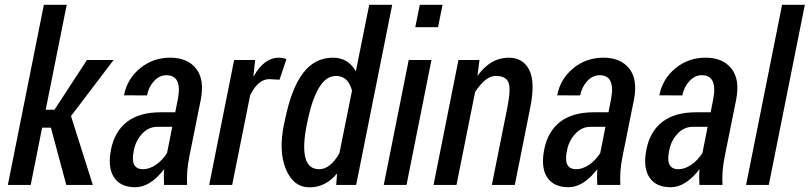

<svg xmlns="http://www.w3.org/2000/svg" viewBox="-20 -782 3424 812"><path d="M195.3 -242.2H158.2L109.9 0H13.2L165.5 -761.7H262.2L173.3 -317.9H210.4L347.7 -528.3H460.4L280.3 -291L372.6 0H260.3Z M585 -66.4Q612.3 -66.4 640.6 -85.9Q668 -105.5 686.5 -134.8L708.5 -245.6H645Q608.4 -245.6 581.1 -216.3Q553.7 -187 545.9 -145.5Q528.8 -66.4 585 -66.4ZM658.7 -307.1H721.2L731.9 -361.3Q752 -463.9 683.6 -463.9Q654.8 -463.9 631.8 -439.5Q608.9 -415 601.6 -378.4L504.4 -378.9Q517.6 -448.2 572.3 -493.2Q627 -538.1 699.7 -538.1Q772.5 -538.1 809.1 -492.2Q845.7 -446.3 829.1 -360.4L779.8 -115.2Q768.1 -55.7 771.5 0H673.8Q672.9 -19.5 672.9 -35.2Q672.9 -50.8 674.3 -64.9L673.3 -65.4Q614.7 9.8 552.2 9.8Q489.3 9.8 461.9 -32.2Q434.6 -74.2 449.7 -150.4Q464.8 -226.6 517.6 -267.1Q570.3 -307.1 658.7 -307.1Z M1159.2 -538.1Q1177.2 -538.1 1191.4 -532.2L1162.1 -444.8L1118.7 -447.3Q1071.8 -447.3 1038.1 -379.9L961.9 0H864.7L970.2 -528.3H1059.1L1051.8 -460.4L1053.2 -460Q1097.7 -538.1 1159.2 -538.1Z M1400.9 -460.9Q1358.4 -460.9 1328.1 -409.2Q1297.9 -357.4 1280.3 -267.6L1277.8 -257.3Q1239.7 -66.4 1329.6 -66.4Q1377 -66.4 1415.5 -134.3L1468.8 -398.9Q1452.1 -460.9 1400.9 -460.9ZM1388.2 -538.1Q1452.1 -538.1 1484.9 -480.5L1541.5 -761.7H1638.7L1486.3 0H1401.9L1405.3 -45.9L1403.8 -46.4Q1356 10.3 1289.1 10.3Q1221.7 10.3 1189.5 -65.4Q1157.2 -141.1 1181.2 -257.3L1183.6 -267.6Q1210.9 -405.3 1260.7 -471.7Q1310.5 -538.1 1388.2 -538.1Z M1832.5 -667H1736.3L1755.4 -761.7H1851.6ZM1699.2 0H1603L1708.5 -528.3H1804.7Z M2131.3 -538.1Q2191.4 -538.1 2217.8 -487.3Q2244.1 -436.5 2223.1 -330.1L2157.2 0H2060.1L2126 -329.1Q2141.6 -408.2 2129.9 -434.6Q2118.2 -460.9 2076.2 -460.9Q2033.7 -460.9 1989.3 -393.1L1910.6 0H1813.5L1918.9 -528.3H2007.8L1999.5 -463.9L2001 -463.4Q2055.7 -538.1 2131.3 -538.1Z M2417 -66.4Q2444.3 -66.4 2472.7 -85.9Q2500 -105.5 2518.6 -134.8L2540.5 -245.6H2477.1Q2440.4 -245.6 2413.1 -216.3Q2385.7 -187 2377.9 -145.5Q2360.8 -66.4 2417 -66.4ZM2490.7 -307.1H2553.2L2564 -361.3Q2584 -463.9 2515.6 -463.9Q2486.8 -463.9 2463.9 -439.5Q2440.9 -415 2433.6 -378.4L2336.4 -378.9Q2349.6 -448.2 2404.3 -493.2Q2459 -538.1 2531.7 -538.1Q2604.5 -538.1 2641.1 -492.2Q2677.7 -446.3 2661.1 -360.4L2611.8 -115.2Q2600.1 -55.7 2603.5 0H2505.9Q2504.9 -19.5 2504.9 -35.2Q2504.9 -50.8 2506.3 -64.9L2505.4 -65.4Q2446.8 9.8 2384.3 9.8Q2321.3 9.8 2293.9 -32.2Q2266.6 -74.2 2281.7 -150.4Q2296.9 -226.6 2349.6 -267.1Q2402.3 -307.1 2490.7 -307.1Z M2849.1 -66.4Q2876.5 -66.4 2904.8 -85.9Q2932.1 -105.5 2950.7 -134.8L2972.7 -245.6H2909.2Q2872.6 -245.6 2845.2 -216.3Q2817.9 -187 2810.1 -145.5Q2793 -66.4 2849.1 -66.4ZM2922.9 -307.1H2985.4L2996.1 -361.3Q3016.1 -463.9 2947.8 -463.9Q2918.9 -463.9 2896 -439.5Q2873 -415 2865.7 -378.4L2768.6 -378.9Q2781.7 -448.2 2836.4 -493.2Q2891.1 -538.1 2963.9 -538.1Q3036.6 -538.1 3073.2 -492.2Q3109.9 -446.3 3093.3 -360.4L3043.9 -115.2Q3032.2 -55.7 3035.6 0H2938Q2937 -19.5 2937 -35.2Q2937 -50.8 2938.5 -64.9L2937.5 -65.4Q2878.9 9.8 2816.4 9.8Q2753.4 9.8 2726.1 -32.2Q2698.7 -74.2 2713.9 -150.4Q2729 -226.6 2781.7 -267.1Q2834.5 -307.1 2922.9 -307.1Z M3231.4 0H3135.3L3287.6 -761.7H3383.8Z"/></svg>

Font: RobotoCondensed-Italic
Style: Italic
Weight: 400
Designer: Google
Version: Version 1.200311; 2013